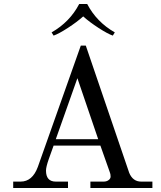

<svg xmlns="http://www.w3.org/2000/svg" viewBox="-20 -940 804 960"><path d="M238 -778Q329 -830 376 -920H416Q463 -830 554 -778L544 -762Q518 -771 472.5 -800.5Q427 -830 396 -858Q365 -830 319.5 -800.5Q274 -771 248 -762ZM259 -244H471L367 -549ZM46 0V-32H83Q142 -32 169 -105L384 -712H409L626 -76Q644 -32 686 -32H742V0H432V-32H498Q513 -32 523 -39.5Q533 -47 533 -57Q533 -70 529 -79L482 -212H248L224 -145Q210 -105 210 -87Q210 -32 259 -32H320V0Z"/></svg>

Font: Old Standard TT
Style: Regular
Weight: 400
Designer: Alexey Kryukov <alexios@thessalonica.org.ru>
Version: Version 2.2